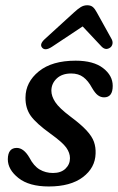

<svg xmlns="http://www.w3.org/2000/svg" viewBox="-20 -682 439 712"><path d="M176.5 -40.5Q206 -40.5 222.8 -56.5Q239.5 -72.5 239.5 -95.5Q239.5 -115 225.8 -134.5Q212 -154 167.5 -186Q114.5 -224 94.2 -252.2Q74 -280.5 74.5 -320.5Q75 -377.5 123.8 -417.2Q172.5 -457 260.5 -457Q326.5 -457 362.2 -429.5Q398 -402 398 -363.5Q398 -321 366 -321Q353.5 -321 343 -328.8Q332.5 -336.5 321 -356.5Q307 -382.5 289 -396Q271 -409.5 244 -409.5Q210 -409.5 190.2 -390.8Q170.5 -372 170.5 -345.5Q170.5 -325.5 184.8 -303.5Q199 -281.5 241.5 -249.5Q280.5 -220.5 301 -198.2Q321.5 -176 328.5 -155.8Q335.5 -135.5 334.5 -112.5Q333 -59.5 287.2 -25Q241.5 9.5 161 9.5Q88 9.5 48.5 -21.8Q9 -53 9 -91.5Q9.5 -133.5 42 -133.5Q68 -133.5 89 -97.5Q105 -66.5 127 -53.5Q149 -40.5 176.5 -40.5ZM172 -508Q147 -492 136 -505.5Q125.5 -518 146 -537L254.5 -636Q268 -648.5 279.2 -655.5Q290.5 -662.5 303.5 -662.5Q317 -662.5 324.8 -655.5Q332.5 -648.5 339 -636L394.5 -536Q399 -526.5 396.8 -518Q394.5 -509.5 388.5 -505.5Q372 -494 357 -509L286.5 -584Z"/></svg>

Font: Fraunces 72pt SuperSoft
Style: Italic
Weight: 400
Italic angle: -16°
Version: Version 1.000;[b76b70a41]